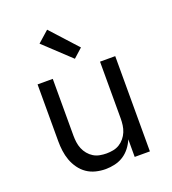

<svg xmlns="http://www.w3.org/2000/svg" viewBox="-140 -872 880 985"><g transform="rotate(-20 300.0 -379.5)"><path d="M268 8Q242 8 215.5 1.5Q189 -5 167 -20Q145 -35 129 -57.5Q113 -80 104 -105Q95 -130 91.5 -156.5Q88 -183 88 -210V-520H171V-210Q171 -192 173.5 -173.5Q176 -155 183 -138Q190 -121 202 -106.5Q214 -92 229.5 -82.5Q245 -73 263.5 -69.5Q282 -66 300 -66Q318 -66 336.5 -69.5Q355 -73 370.5 -82.5Q386 -92 398 -106.5Q410 -121 417 -138Q424 -155 426.5 -173.5Q429 -192 429 -210V-520H512V0H429V-96Q419 -72 403 -51.5Q387 -31 366 -17.5Q345 -4 319.5 2Q294 8 268 8ZM313 -578 169 -713 230 -767 362 -622Z"/></g></svg>

Font: Nova Nerd Font
Style: Regular
Weight: 400
Designer: Belleve Invis
Foundry: Belleve Invis
Version: Version 24.1.4; ttfautohint (v1.8.4);Nerd Fonts 3.1.1